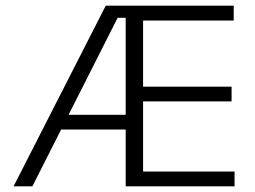

<svg xmlns="http://www.w3.org/2000/svg" viewBox="-20 -659 901 679"><path d="M28 0 354 -639H436V-596H396L94.5 0ZM173 -201V-253H446.5V-201ZM443 0V-52.5H809.5V0ZM424.5 0V-639H486V0ZM459.5 -300.5V-352.5H799V-300.5ZM442.5 -586.5V-639H806.5V-586.5Z"/></svg>

Font: Anek Latin Medium Light
Style: Regular
Weight: 300
Version: Version 1.003